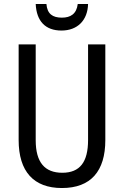

<svg xmlns="http://www.w3.org/2000/svg" viewBox="-20 -938 625 968"><path d="M424 -918H372C366 -868 336 -849 292 -849C245 -849 218 -868 214 -918H160C164 -831 209 -784 290 -784C371 -784 422 -836 424 -918ZM511 -232V-714H424V-232C424 -121 383 -67 294 -67C206 -67 160 -119 160 -231V-714H74V-232C74 -73 150 10 292 10C438 10 511 -75 511 -232Z"/></svg>

Font: Noto Sans Condensed
Style: Regular
Weight: 400
Width: 3
Designer: Monotype Design Team
Foundry: Monotype Imaging Inc.
Version: Version 2.013